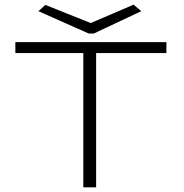

<svg xmlns="http://www.w3.org/2000/svg" viewBox="-20 -805 790 825"><path d="M338 0V-577H46V-624H695V-577H393V0ZM554 -785 587 -757 383 -661H361L145 -757L175 -784L370 -706Z"/></svg>

Font: Inconsolata ExtraExpanded Light
Style: Regular
Weight: 300
Width: 8
Monospace: yes
Designer: Raph Levien, Cyreal, Brenton Simpson
Foundry: Raph Levien, Cyreal, Google
Version: Version 3.001; ttfautohint (v1.8.2.53-6de2)